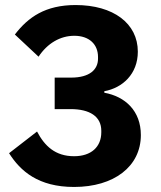

<svg xmlns="http://www.w3.org/2000/svg" viewBox="-20 -730 640 762"><path d="M197 -422V-297H260C336 -297 382 -268 382 -211V-205C382 -147 342 -110 274 -110C199 -110 157 -151 127 -208L16 -122C61 -51 132 12 274 12C432 12 539 -69 539 -194C539 -290 477 -347 394 -362V-368C466 -381 527 -436 527 -525C527 -637 430 -710 280 -710C160 -710 92 -662 39 -593L133 -505C168 -558 219 -588 275 -588C334 -588 369 -554 369 -504V-497C369 -454 336 -422 262 -422Z"/></svg>

Font: LVC Sans
Style: Bold
Weight: 700
Designer: Mike Abbink, Paul van der Laan, Pieter van Rosmalen
Foundry: Bold Monday
Version: Version 3.0